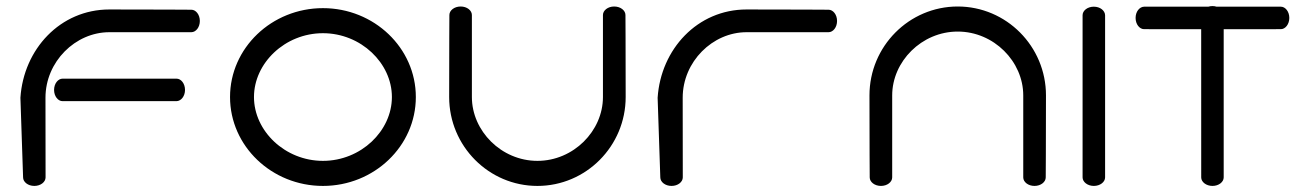

<svg xmlns="http://www.w3.org/2000/svg" viewBox="-20 -612 4303 632"><path d="M561 -279C576 -279.4 589 -295.2 589 -316C589 -337 576 -353.1 561 -353.1C560.8 -353.3 186 -353.1 186 -353.1C171.2 -353.1 158 -337 158 -316C158 -295.2 171 -279 186 -279ZM130 -28C130 -28 129.7 -171.4 129.7 -290.3C129.7 -409.2 228.3 -506 339.8 -506C451.3 -506 609.8 -506 609.8 -506C624.8 -506 637.8 -522.1 637.8 -543C637.8 -563.9 624.8 -580 609.8 -580C609.8 -580 501.3 -580.8 339.8 -580.8C178.3 -580.8 57.7 -450.1 47.2 -290.3C47.2 -290.3 56 -28 56 -28C56 -13 72.1 0 93 0C113.9 0 130 -13 130 -28Z M816 -292.6C816 -404.1 917.8 -502.7 1043 -502.7C1168.2 -502.7 1270 -404.1 1270 -292.6C1270 -181.1 1168.2 -82.5 1043 -82.5C917.8 -82.5 816 -181.1 816 -292.6ZM737.2 -292.6C737.2 -131.1 874.4 0 1043 0C1211.6 0 1348.8 -131.1 1348.8 -292.6C1348.8 -454.1 1211.6 -585.2 1043 -585.2C874.4 -585.2 737.2 -454.1 737.2 -292.6Z M2038.8 -562.6C2038.8 -577.6 2022.6 -590.6 2001.7 -590.6C1980.8 -590.6 1964.7 -577.6 1964.7 -562.6C1964.7 -562.6 1964.7 -404.1 1964.7 -292.6C1964.7 -181.1 1867.9 -82.5 1749 -82.5C1630.1 -82.5 1533.3 -181.1 1533.3 -292.6C1533.3 -404.1 1533.3 -562.6 1533.3 -562.6C1533.3 -577.6 1517.2 -590.6 1496.3 -590.6C1475.4 -590.6 1459.2 -577.6 1459.2 -562.6C1459.2 -562.6 1458.5 -454.1 1458.5 -292.6C1458.5 -131.1 1588.9 0 1749 0C1909.1 0 2039.5 -131.1 2039.5 -292.6C2039.5 -454.1 2038.8 -562.6 2038.8 -562.6Z M2227.5 -28C2227.5 -28 2227.2 -171.4 2227.2 -290.3C2227.2 -409.2 2325.8 -506 2437.3 -506C2548.8 -506 2707.3 -506 2707.3 -506C2722.3 -506 2735.3 -522.1 2735.3 -543C2735.3 -563.9 2722.3 -580 2707.3 -580C2707.3 -580 2598.8 -580.8 2437.3 -580.8C2275.8 -580.8 2155.2 -450.1 2144.7 -290.3C2144.7 -290.3 2153.5 -28 2153.5 -28C2153.5 -13 2169.6 0 2190.5 0C2211.4 0 2227.5 -13 2227.5 -28Z M3422.2 -28C3422.2 -28 3423 -136.5 3423 -298C3423 -459.5 3292.6 -590.6 3132.5 -590.6C2972.4 -590.6 2842 -459.5 2842 -298C2842 -136.5 2842.8 -28 2842.8 -28C2842.8 -13 2858.9 0 2879.8 0C2900.7 0 2916.8 -13 2916.8 -28C2916.8 -28 2916.8 -186.5 2916.8 -298C2916.8 -409.5 3013.6 -508.1 3132.5 -508.1C3251.4 -508.1 3348.2 -409.5 3348.2 -298C3348.2 -186.5 3348.2 -28 3348.2 -28C3348.2 -13 3364.3 0 3385.2 0C3406.1 0 3422.2 -13 3422.2 -28Z M3617.6 -562C3617.2 -577 3601.4 -590 3580.5 -590C3559.6 -590 3543.5 -577 3543.5 -562C3543.3 -561.8 3543.5 -28 3543.5 -28C3543.5 -13.2 3559.6 0 3580.5 0C3601.4 0 3617.6 -13 3617.6 -28Z M3746 -590C3731 -589.6 3718 -573.9 3718 -553C3718 -532.1 3731 -516 3746 -516C3746.1 -515.9 3835.1 -515.8 3933.9 -515.9C3933.8 -379.8 3934 -28 3934 -28C3933.9 -13.2 3950.1 0 3971 0C3991.9 0 4008 -13 4008 -28V-515.9C4106.9 -515.9 4196 -516 4196 -516C4210.8 -515.9 4224 -532.1 4224 -553C4224 -573.9 4211 -590 4196 -590H3984.5C3980.4 -591.3 3975.8 -592 3971 -592C3966.2 -592 3961.6 -591.3 3957.4 -590Z"/></svg>

Font: Hi.
Style: Regular
Weight: 400
Designer: Mew Too, Robert Jablonski
Foundry: Cannot Into Space Fonts
Version: Version 1.996